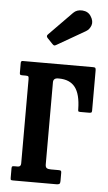

<svg xmlns="http://www.w3.org/2000/svg" viewBox="-54 -797 468 833"><g transform="rotate(5 180.0 -380.5)"><path d="M49.5 -458H36Q28.5 -458 26.2 -459.8Q24 -461.5 24 -469V-510.5Q24 -520 31.5 -520H338.5Q346.5 -520 348.5 -517Q350.5 -514 350.5 -505.5V-331.5Q350.5 -324.5 347.2 -323Q344 -321.5 336.5 -321.5H300Q292.5 -321.5 291.2 -324Q290 -326.5 290 -333.5Q289 -398 265.8 -428Q242.5 -458 195 -458H192Q170.5 -458 170.5 -439.5V-82Q170.5 -70 176.2 -66Q182 -62 194.5 -62H226.5Q234 -62 237.2 -60.5Q240.5 -59 240.5 -52V-15Q240.5 -5.5 236.8 -2.8Q233 0 224 0H36.5Q29 0 26.5 -1.2Q24 -2.5 24 -10V-53Q24 -59.5 27.2 -60.8Q30.5 -62 37.5 -62H50.5Q64 -62 64 -77V-443Q64 -453 61.5 -455.5Q59 -458 49.5 -458ZM153.5 -605 131 -628.5Q123 -637 131 -644.5L231.5 -747Q246.5 -762.5 271.2 -760.8Q296 -759 308 -740Q322 -718.5 315.8 -700.2Q309.5 -682 294 -673L172.5 -603Q166 -599 162.5 -599Q159 -599 153.5 -605Z"/></g></svg>

Font: Besley* Condensed Medium
Style: Regular
Weight: 500
Width: 3
Designer: Owen Earl
Foundry: indestructible type*
Version: Version 3.000; ttfautohint (v1.8.3)